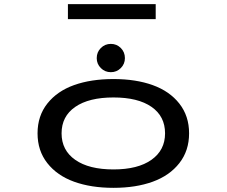

<svg xmlns="http://www.w3.org/2000/svg" viewBox="-20 -892 1090 923"><path d="M306.5 -872H728.5V-800H306.5ZM513 -545Q484.5 -545 464.8 -564.8Q445 -584.5 445 -612.5Q445 -641.5 464.8 -661.2Q484.5 -681 513 -681Q541 -681 560.8 -661.2Q580.5 -641.5 580.5 -612.5Q580.5 -584.5 560.8 -564.8Q541 -545 513 -545ZM525.5 11Q417.5 11 336 -18.5Q254.5 -48 207.5 -107.8Q160.5 -167.5 160.5 -251Q160.5 -335 207.8 -394.5Q255 -454 336.2 -483Q417.5 -512 525.5 -512Q633 -512 714.2 -482.8Q795.5 -453.5 842.2 -394Q889 -334.5 889 -251Q889 -167.5 842.2 -107.8Q795.5 -48 714.2 -18.5Q633 11 525.5 11ZM525.5 -77.5Q643 -77.5 708.2 -123.8Q773.5 -170 773.5 -251Q773.5 -333 708.5 -378.2Q643.5 -423.5 525.5 -423.5Q407.5 -423.5 341.8 -378.2Q276 -333 276 -251Q276 -169.5 341.8 -123.5Q407.5 -77.5 525.5 -77.5Z"/></svg>

Font: League Mono Extended
Style: Regular
Weight: 400
Width: 9
Designer: Tyler Finck
Foundry: The League of Moveable Type / Tyler Finck
Version: Version 2.210